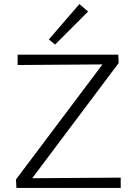

<svg xmlns="http://www.w3.org/2000/svg" viewBox="-20 -928 658 948"><path d="M576 -51V0H61L59 -42L486 -610L67 -607V-658H564L566 -617L139 -48ZM221 -733 372 -908 415 -871 252 -708Z"/></svg>

Font: Ysabeau Semilight
Style: Regular
Weight: 300
Designer: Christian Thalmann (Catharsis Fonts)
Version: Version 0.003